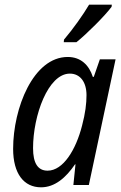

<svg xmlns="http://www.w3.org/2000/svg" viewBox="-20 -789 518 819"><path d="M252 -609H306C349 -643 429 -723 456 -760L457 -769H360C334 -725 292 -666 253 -620ZM183 -61C142 -61 121 -92 121 -157C121 -296 185 -475 278 -475C322 -475 349 -439 349 -383C349 -347 344 -306 330 -253C304 -151 250 -61 183 -61ZM155 10C214 10 261 -31 300 -88H302L293 0H359L473 -536H406L380 -461H376C360 -511 325 -546 269 -546C122 -546 36 -328 36 -154C36 -48 82 10 155 10Z"/></svg>

Font: Noto Sans Display SemiCondensed
Style: Italic
Weight: 400
Width: 4
Italic angle: -12°
Designer: Monotype Design Team
Foundry: Monotype Imaging Inc.
Version: Version 1.900